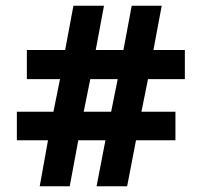

<svg xmlns="http://www.w3.org/2000/svg" viewBox="-20 -652 706 672"><path d="M119 0 148 -161H39V-261H167L190 -375H74V-477H208L237 -632H344L315 -477H412L441 -632H546L517 -477H627V-375H498L475 -261H594V-161H456L425 0H318L349 -161H254L224 0ZM273 -261H369L392 -375H296Z"/></svg>

Font: Noto Sans Gujarati
Style: Regular
Weight: 400
Designer: Jelle Bosma - Monotype Design Team, Universal Thirst
Foundry: Monotype Imaging Inc.
Version: Version 2.102